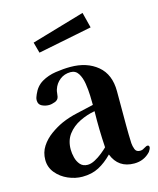

<svg xmlns="http://www.w3.org/2000/svg" viewBox="-116 -861 777 944"><g transform="rotate(-15 272.0 -388.5)"><path d="M331 -112Q328 -159 327 -205Q326 -251 327 -297Q287 -290 249.5 -271.5Q212 -253 188.5 -222Q165 -191 165 -145Q165 -126 170.5 -104Q176 -82 189.5 -66.5Q203 -51 227 -51Q244 -51 264 -61.5Q284 -72 302 -86.5Q320 -101 331 -112ZM543 -56Q543 -52 539.5 -45Q536 -38 533 -34Q500 2 450 2Q369 2 340 -73Q307 -39 271 -20Q235 -1 187 -1Q151 -1 115 -16.5Q79 -32 55 -61Q31 -90 31 -128Q31 -166 50.5 -196Q70 -226 100.5 -248Q131 -270 162 -284Q201 -301 243.5 -310Q286 -319 327 -329Q327 -346 326 -376.5Q325 -407 320 -438.5Q315 -470 301.5 -491.5Q288 -513 262 -513Q231 -513 208 -495Q185 -477 176 -449Q173 -440 172.5 -431Q172 -422 170 -413Q167 -397 150 -390.5Q133 -384 119 -384Q100 -384 83 -392.5Q66 -401 66 -422Q66 -430 68.5 -437Q71 -444 74 -451Q90 -489 121.5 -507.5Q153 -526 192.5 -532Q232 -538 268 -538Q352 -538 405.5 -493.5Q459 -449 459 -363Q459 -320 459 -276.5Q459 -233 459 -189Q459 -166 459.5 -143.5Q460 -121 461 -98Q462 -83 468 -67Q474 -51 493 -51Q501 -51 507 -53.5Q513 -56 519 -60Q523 -62 526.5 -64Q530 -66 534 -66Q543 -66 543 -56ZM415 -700 140 -645 125 -700 395 -779Z"/></g></svg>

Font: Kaisei Tokumin ExtraBold
Style: Regular
Weight: 800
Designer: Font-Kai, 金井和夫
Foundry: KAZUO KANAI
Version: Version 5.003